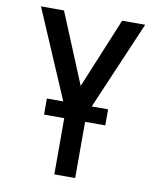

<svg xmlns="http://www.w3.org/2000/svg" viewBox="-83 -595 716 871"><g transform="rotate(10 275.0 -160.0)"><path d="M227 210V-82L35 -530H141L275 -206L409 -530H515L323 -82V210ZM416 -49H134V-123H416Z"/></g></svg>

Font: Lode Dark
Style: Bold
Weight: 700
Monospace: yes
Designer: Belleve Invis
Foundry: Belleve Invis
Version: Version 29.2.0; ttfautohint (v1.8.3)